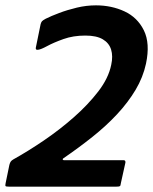

<svg xmlns="http://www.w3.org/2000/svg" viewBox="-35 -698 572 718"><path d="M-1 0Q-12 0 -14 -2Q-16 -4 -14 -13L0 -81Q2 -89 5 -93.5Q8 -98 15 -102Q69 -132 128 -172Q187 -212 240.5 -259Q294 -306 332.5 -356Q371 -406 381 -456Q388 -488 380.5 -512.5Q373 -537 349.5 -551Q326 -565 284 -565Q239 -565 202.5 -552Q166 -539 142 -526Q118 -513 108 -512Q97 -510 99 -520L117 -608Q119 -615 122 -618.5Q125 -622 136 -628Q156 -638 186.5 -649.5Q217 -661 252.5 -669.5Q288 -678 324 -678Q382 -678 430.5 -655.5Q479 -633 503 -584.5Q527 -536 511 -460Q500 -409 472 -362Q444 -315 403 -271Q362 -227 310.5 -186Q259 -145 202 -106Q199 -104 199.5 -101.5Q200 -99 204 -99H427Q435 -99 434 -90L417 -13Q416 -4 413.5 -2Q411 0 400 0Z"/></svg>

Font: Glory
Style: Bold Italic
Weight: 700
Italic angle: -12°
Version: Version 1.011